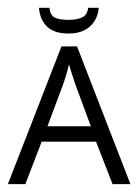

<svg xmlns="http://www.w3.org/2000/svg" viewBox="-20 -468 352 488"><path d="M266.1 0 224.1 -107.9H85.9L44.4 0H0L136.2 -350.1H175.8L311.5 0ZM171.9 -252.4Q169.9 -258.3 163.8 -276.9Q157.7 -295.4 155.3 -304.7Q151.9 -289.6 147.5 -275.1Q143.1 -260.7 140.1 -252.4L100.6 -147H210.9ZM231 -448.2Q228.5 -418.9 208.7 -400.9Q189 -382.8 153.8 -382.8Q117.7 -382.8 99.4 -400.6Q81.1 -418.5 79.1 -448.2H105.5Q107.9 -428.2 120.1 -422.9Q132.3 -417.5 154.8 -417.5Q173.8 -417.5 187.7 -423.3Q201.7 -429.2 204.1 -448.2Z"/></svg>

Font: NotoSansOldHungarianUI
Style: Regular
Weight: 400
Designer: Monotype Design Team
Foundry: Monotype Imaging Inc.
Version: Version 1001.000; ttfautohint (v1.8.4.7-5d5b)